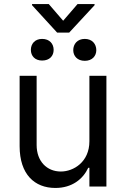

<svg xmlns="http://www.w3.org/2000/svg" viewBox="-20 -919 621 946"><path d="M420.5 -223C420.5 -120.7 342.3 -73.9 279.8 -73.9C210.2 -73.9 160.5 -125 160.5 -204.5V-545.5H76.7V-198.9C76.7 -59.7 150.6 7.1 252.8 7.1C335.2 7.1 389.2 -36.9 414.8 -92.3H420.5V0H504.3V-545.5H420.5ZM132.1 -673.3C132.1 -643.5 152 -620.7 187.5 -620.7C224.4 -620.7 244.3 -643.5 244.3 -673.3C244.3 -703.1 224.4 -727.3 187.5 -727.3C150.6 -727.3 132.1 -701.7 132.1 -673.3ZM137.8 -893.5 261.4 -758.5H321L446 -893.5V-899.1H362.2L291.2 -816.8L220.2 -899.1H137.8ZM340.9 -671.9C340.9 -643.5 360.8 -619.3 397.7 -619.3C434.7 -619.3 454.5 -643.5 454.5 -671.9C454.5 -701.7 434.7 -727.3 397.7 -727.3C360.8 -727.3 340.9 -701.7 340.9 -671.9Z"/></svg>

Font: Margiela Sans
Style: Regular
Weight: 400
Designer: Stefan Endress, Andreas Faust
Version: Version 1.100;FEAKit 1.0